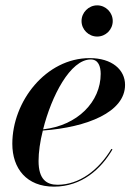

<svg xmlns="http://www.w3.org/2000/svg" viewBox="-20 -687 516 717"><path d="M284.5 -608.5C284.5 -576.5 311 -550.5 343 -550.5C375 -550.5 401 -576.5 401 -608.5C401 -640.5 375 -667 343 -667C311 -667 284.5 -640.5 284.5 -608.5ZM124 -86C124 -118.5 129.5 -158.5 140 -199.5C306 -211.5 447 -268.5 447 -370C447 -426.5 398.5 -470 315 -470C152 -470 26 -309 26 -150C26 -57.5 79.5 10 181.5 10C285.5 10 357.5 -56 400 -129L396 -131C348.5 -52 276.5 3 195 3C153.5 3 124 -17.5 124 -86ZM319 -465C347.5 -465 356 -438.5 356 -411C356 -307.5 270 -218 141 -204C172 -328 242.5 -465 319 -465Z"/></svg>

Font: Bodoni* 36pt Medium
Style: Italic
Weight: 500
Italic angle: -13°
Version: Version 2.3